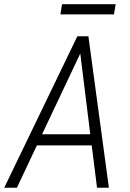

<svg xmlns="http://www.w3.org/2000/svg" viewBox="-51 -881 608 901"><path d="M146.5 -251H372.6L325.7 -629.9ZM379.4 -198.7H122.1L28.3 0H-31.2L312 -710.9H363.8L460 0H404.3ZM483.9 -813.5H232.4L240.2 -861.3H491.7Z"/></svg>

Font: MAUL Condensed Light Italic
Style: Light Italic
Weight: 300
Italic angle: -12°
Designer: MAUL
Version: Version 1.0; 2020; ttfautohint (v1.8.3)